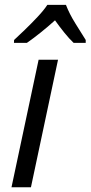

<svg xmlns="http://www.w3.org/2000/svg" viewBox="-20 -786 380 806"><path d="M28.3 0 142.1 -535.2H223.6L109.9 0ZM38.6 -606 39.1 -618.2Q56.6 -634.3 84 -660.6Q111.3 -687 137.9 -715.3Q164.6 -743.7 178.7 -765.6H256.8Q271.5 -727.5 296.4 -687.7Q321.3 -647.9 339.8 -618.2V-606H289.1Q271 -623 250.5 -648.4Q230 -673.8 210.9 -700.7Q181.2 -673.8 150.4 -649.2Q119.6 -624.5 92.8 -606Z"/></svg>

Font: Open Sans
Style: Italic
Weight: 400
Italic angle: -12°
Designer: Monotype Design Team
Foundry: Monotype Imaging Inc.
Version: Version 3.000; ttfautohint (v1.8.4)